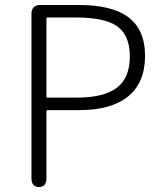

<svg xmlns="http://www.w3.org/2000/svg" viewBox="-20 -749 652 769"><path d="M136 0Q106 0 106 -36V-693Q106 -729 142 -729H295Q425 -729 490 -683Q561 -633 561 -525Q561 -417 491 -361Q423 -308 299 -308H171Q166 -308 166 -303V-36Q166 0 136 0ZM166 -363Q166 -358 171 -358H287Q396 -358 448 -397.5Q500 -437 500 -523.5Q500 -610 446 -646Q396 -679 283 -679H171Q166 -679 166 -674Z"/></svg>

Font: Resource Han Rounded KR Light
Style: Regular
Weight: 300
Designer: Cyano Hao (round all glyphs); Ryoko NISHIZUKA 西塚涼子 (kana, bopomofo & ideographs); Paul D. Hunt (Latin, Greek & Cyrillic)
Foundry: Cyano Hao
Version: 0.990